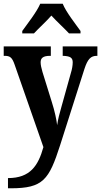

<svg xmlns="http://www.w3.org/2000/svg" viewBox="-20 -786 545 1035"><path d="M100 -619V-606H163C187 -632 230 -671 257 -702C283 -673 331 -629 352 -606H414V-619C387 -657 336 -721 318 -766H197C178 -721 127 -657 100 -619ZM23 174V229H38C213 229 244 183 304 -3L435 -414C453 -469 470 -485 502 -485H505V-536H318V-485H322C357 -483 372 -476 372 -450C372 -434 368 -411 363 -396L310 -206C301 -175 293 -145 288 -111C285 -140 275 -187 259 -237L209 -398C203 -419 199 -436 199 -450C199 -473 212 -485 250 -485H254V-536H0V-485H4C33 -485 45 -478 59 -437L214 7C186 107 143 174 23 174Z"/></svg>

Font: Noto Serif Devanagari Condensed
Style: Bold
Weight: 700
Width: 3
Designer: Universal Thirst, Indian Type Foundry and the Monotype Design Team
Foundry: Monotype Imaging Inc.
Version: Version 2.004